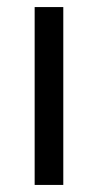

<svg xmlns="http://www.w3.org/2000/svg" viewBox="-20 -523 278 543"><path d="M78 0V-503H159V0Z"/></svg>

Font: Muli
Style: Regular
Weight: 400
Designer: Vernon Adams
Foundry: Vernon Adams
Version: Version 2.000